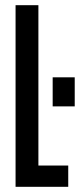

<svg xmlns="http://www.w3.org/2000/svg" viewBox="-20 -720 325 740"><path d="M40 0H243V-82H128V-700H40ZM183 -310H268V-422H183Z"/></svg>

Font: Queering
Style: Regular
Weight: 400
Designer: Adam Naccarato
Foundry: adamnac
Version: Version 2.000;hotconv 1.0.109;makeotfexe 2.5.65596